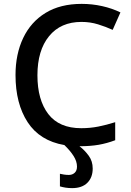

<svg xmlns="http://www.w3.org/2000/svg" viewBox="-20 -744 673 990"><path d="M377 115Q377 88 359.5 60.5Q342 33 312 4Q185 -18 122.5 -114Q60 -210 60 -357Q60 -465 99.5 -548Q139 -631 215 -677.5Q291 -724 401 -724Q455 -724 506.5 -712.5Q558 -701 601 -680L561 -590Q526 -606 485.5 -618.5Q445 -631 400 -631Q293 -631 233 -557.5Q173 -484 173 -356Q173 -229 229 -156Q285 -83 399 -83Q445 -83 487.5 -91.5Q530 -100 574 -114V-21Q532 -5 489 2.5Q446 10 390 10Q417 31 437.5 59Q458 87 458 125Q458 171 430.5 198.5Q403 226 352 226Q334 226 318 223.5Q302 221 289 217V152Q297 154 309.5 156Q322 158 335 158Q353 158 365 147Q377 136 377 115Z"/></svg>

Font: Noto Sans Medium
Style: Regular
Weight: 500
Designer: Monotype Design Team
Foundry: Monotype Imaging Inc.
Version: Version 2.007